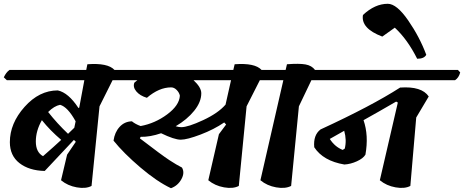

<svg xmlns="http://www.w3.org/2000/svg" viewBox="-30 -992 2448 1013"><path d="M360 -254 206 -90Q123 -92 72.5 -131.5Q22 -171 22 -242Q22 -341 99.5 -428Q177 -515 275 -515Q331 -503 384 -422L388 -424L415 -569H6L-10 -584Q2 -610 20 -623H425L431 -653Q539 -661 574 -623H702L714 -610Q707 -582 687 -569H564L495 -431L453 -11Q423 5 375 -3.5Q327 -12 292 -41L324 -176L370 -244ZM191 -358Q159 -302 159 -245.5Q159 -189 197 -168Q260 -223 293 -254Q234 -304 191 -358ZM329 -286 362 -318 369 -352Q327 -428 287 -439Q256 -433 224 -401Q272 -340 329 -286Z M820 -289Q762 -269 712 -270L708 -262Q824 -173 863 -147.5Q902 -122 930 -108Q946 -81 927 -46.5Q908 -12 872 1Q798 -34 710 -109Q622 -184 569 -250Q575 -294 601 -322.5Q627 -351 666 -352Q684 -337 712 -327Q788 -341 852 -388.5Q916 -436 919 -487Q916 -503 902.5 -517Q889 -531 873 -531Q809 -531 745 -476Q708 -487 689 -510Q670 -533 679 -556Q682 -558 687 -562.5Q692 -567 695 -569H565L549 -584Q561 -610 579 -623H1201L1208 -653Q1315 -661 1350 -623H1478L1490 -610Q1483 -582 1464 -569H1341L1271 -431L1230 -11Q1200 5 1152 -3.5Q1104 -12 1069 -41L1125 -284L1163 -335L1153 -346Q1099 -309 1028 -282Q957 -255 923.5 -255Q890 -255 820 -289ZM1032 -500Q1032 -454 994.5 -407.5Q957 -361 897 -326Q914 -321 926 -321Q962 -321 1041.5 -358Q1121 -395 1160 -440L1189 -569H991Q1032 -531 1032 -500Z M1754 -623 1766 -610Q1759 -582 1739 -569H1613L1547 -431L1506 -11Q1475 5 1427 -3.5Q1379 -12 1344 -41L1465 -569H1341L1326 -584Q1336 -610 1356 -623H1477L1484 -653Q1549 -658 1582 -652Q1615 -646 1632 -623Z M2386 -623 2398 -610Q2391 -582 2371 -569H1616L1601 -584Q1611 -610 1631 -623ZM2060 -456Q1962 -399 1888 -358Q1916 -277 1898 -176Q1886 -156 1853 -141Q1820 -126 1787 -124Q1675 -143 1628 -215Q1622 -279 1661 -309Q1930 -433 2081 -530Q2195 -538 2232 -483L2166 -372L2135 -11Q2105 5 2057 -3.5Q2009 -12 1974 -41L2069 -451ZM1778 -201 1789 -208Q1800 -253 1786 -302Q1760 -287 1710 -259Q1736 -218 1778 -201Z M2016 -972Q2063 -972 2123.5 -884.5Q2184 -797 2219 -703Q2208 -682 2171 -682Q2120 -784 2053 -846L1987 -799Q1873 -842 1885 -913Q1948 -972 2016 -972Z"/></svg>

Font: Tillana SemiBold
Style: Regular
Weight: 600
Designer: Lipi Raval (Devanagari, Latin), Jonny Pinhorn (Latin)
Foundry: Indian Type Foundry
Version: Version 2.003;PS 1.0;hotconv 1.0.79;makeotf.lib2.5.61930; tt